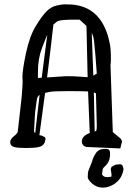

<svg xmlns="http://www.w3.org/2000/svg" viewBox="-20 -689 619 890"><path d="M495.1 130.4 480 131.8C471.2 132.2 464.6 130.8 460.2 127.7C455.8 124.6 453.5 121.7 453.1 119.1L455.1 102.1C455.7 100.1 456.2 97.7 456.5 94.7C456.9 91.8 460.8 86.9 468.3 80.1C475.7 73.2 481.3 65.2 484.9 55.9C488.4 46.6 490.2 35.4 490.2 22.2C490.2 9 484.9 2 474.1 1H466.8C447.3 1 433.1 7.6 424.3 21C415.5 34.3 409.3 48.2 405.8 62.5C394.4 89.5 388.3 105.8 387.7 111.3C387 116.9 386.7 123.7 386.7 131.8C386.7 140 393.7 150.1 407.7 162.4C421.7 174.6 438.2 180.7 457 180.7C475.9 180.7 494.3 174.5 512.2 162.1C530.1 149.7 542.2 133.5 548.3 113.3L548.8 112.8L552.7 94.2L547.9 78.1C544.6 74.2 541.1 72.3 537.4 72.3C533.6 72.3 529.1 72.7 523.9 73.5C518.7 74.3 515.1 74.9 513.2 75.2L497.1 84.5L493.2 94.7L497.1 119.6C497.1 125.8 496.4 129.4 495.1 130.4ZM27.3 -29.8V-28.3C28.3 -17.3 34.6 -10.3 46.1 -7.3C57.7 -4.4 75.8 -2.9 100.3 -2.9C124.9 -2.9 144.3 -4.3 158.4 -7.1C172.6 -9.8 182.1 -16.9 187 -28.3L191.4 -45.9L190.9 -46.9L188 -53.2L172.9 -60.5C166.7 -61.5 163.2 -62.2 162.6 -62.5C171.7 -127.6 180.5 -192.9 189 -258.3C190.3 -258.6 196.7 -260.1 208.3 -262.7C219.8 -265.3 248.5 -266.6 294.2 -266.6C339.9 -266.6 371.3 -266.1 388.2 -265.1C390.5 -201 393.1 -136.7 396 -72.3C385.9 -69 377.3 -64 370.1 -57.4C363 -50.7 359.4 -42.5 359.4 -32.7V-30.3C360.4 -18.6 367.4 -11.1 380.4 -7.8L537.6 -1L545.9 -34.2L540 -45.9L502.9 -76.7L492.2 -386.2C493.5 -393.7 494.1 -403.9 494.1 -416.7C494.1 -429.6 493.7 -443.7 492.7 -459C491.7 -474.3 488.3 -493 482.4 -515.1C456.1 -610.5 399.3 -661.5 312 -668C299 -668.6 288.2 -668.9 279.8 -668.9C271.3 -668.9 258.9 -667.1 242.4 -663.3C226 -659.6 211 -651.2 197.5 -638.2C184 -625.2 167.3 -602.8 147.5 -571C127.6 -539.3 112.1 -497.1 100.8 -444.3C89.6 -391.6 84 -354.5 84 -333L85 -308.1C84.3 -289.9 82.7 -265.8 80.1 -235.8L62.5 -80.6C62.5 -74.7 56.6 -67.1 44.9 -57.9C33.2 -48.6 27.3 -39.2 27.3 -29.8ZM155.8 -355C155.8 -396.3 162 -433.4 174.6 -466.3C187.1 -499.2 195.3 -519.9 199.2 -528.3C190.4 -461.9 181.8 -395.3 173.3 -328.6L155.8 -327.6ZM142.6 -167.5C147.8 -210.8 151.7 -234.7 154.3 -239.3C156.9 -243.8 160 -247.1 163.6 -249C156.4 -189.8 149.6 -130.5 143.1 -71.3C139.8 -74.2 138 -77.6 137.7 -81.5ZM227.5 -575.2 245.1 -589.8H245.6C253.1 -594.4 272.5 -597 303.7 -597.7H349.1L380.9 -568.8C382.2 -489.7 384 -410.5 386.2 -331.1C377.8 -331.4 365.6 -332.3 349.9 -333.7C334.1 -335.2 312.8 -335.9 286.1 -335.9L198.2 -330.1C208.7 -411.5 218.4 -493.2 227.5 -575.2ZM428.7 -106.4C428.7 -94.7 427.9 -86.9 426.3 -83C425 -81.7 422.5 -80.2 418.9 -78.6C418 -139.2 416.7 -199.9 415 -260.7C420.2 -258.8 423.5 -257.2 424.8 -255.9ZM412.6 -338.4C410.6 -404.1 408.2 -470.1 405.3 -536.1C405.6 -535.8 407.5 -531.7 410.9 -523.7C414.3 -515.7 418 -487 421.9 -437.5L428.7 -348.1Z"/></svg>

Font: Drukaatie burti
Style: Regular
Weight: 400
Version: Version 0.14.4